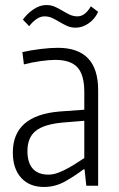

<svg xmlns="http://www.w3.org/2000/svg" viewBox="-20 -738 472 763"><path d="M155 5Q97 5 64 -31.5Q31 -68 31 -132Q31 -280 218 -295L315 -302V-372Q315 -441 287.5 -470.5Q260 -500 200 -500Q175 -500 140 -495Q105 -490 75 -482L69 -531Q105 -539 143 -543.5Q181 -548 210 -548Q370 -548 370 -380V0H323L316 -65H312Q279 -40 239.5 -17.5Q200 5 155 5ZM173 -44Q191 -44 211 -51.5Q231 -59 250 -69.5Q269 -80 286 -91Q303 -102 315 -110V-258L229 -251Q154 -244 121.5 -217.5Q89 -191 89 -137Q89 -92 110 -68Q131 -44 173 -44ZM71 -660Q87 -683 112.5 -700.5Q138 -718 164 -718Q183 -718 198.5 -711Q214 -704 228 -695.5Q242 -687 256.5 -680Q271 -673 288 -673Q304 -673 317.5 -684Q331 -695 341 -713L370 -691Q357 -662 332 -645Q307 -628 281 -628Q262 -628 246.5 -635Q231 -642 217 -650.5Q203 -659 188.5 -666Q174 -673 157 -673Q140 -673 124 -661.5Q108 -650 96 -634Z"/></svg>

Font: Encode Sans Compressed
Style: Light
Weight: 300
Designer: Pablo Impallari, Andres Torresi
Foundry: Pablo Impallari, Andres Torresi
Version: Version 1.000; ttfautohint (v1.00) -l 8 -r 50 -G 200 -x 14 -